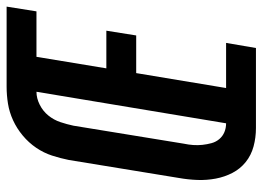

<svg xmlns="http://www.w3.org/2000/svg" viewBox="-124 -650 775 566"><g transform="rotate(-90 263.0 -367.5)"><path d="M168 0Q140 0 114 -7Q88 -14 68 -30Q48 -46 36 -69Q24 -92 19 -118.5Q14 -145 15 -172.5Q16 -200 21 -228L74 -552Q79 -577 87 -601.5Q95 -626 110 -648Q125 -670 146 -687.5Q167 -705 191 -716Q215 -727 240 -731Q265 -735 290 -735H526L512 -647H378L344 -441H455L441 -353H330L286 -88H419L404 0ZM182 -88 275 -647Q256 -647 237 -637.5Q218 -628 205 -612Q192 -596 185.5 -576.5Q179 -557 175 -538L122 -213Q119 -199 118 -185Q117 -171 118.5 -157.5Q120 -144 123.5 -131Q127 -118 135.5 -108Q144 -98 156 -93Q168 -88 182 -88Z"/></g></svg>

Font: Iosevka SS04
Style: Bold Italic
Weight: 700
Italic angle: -9°
Monospace: yes
Designer: Belleve Invis
Foundry: Belleve Invis
Version: Version 19.0.0; ttfautohint (v1.8.4)